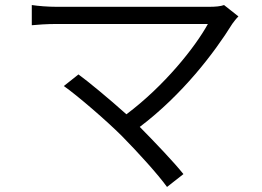

<svg xmlns="http://www.w3.org/2000/svg" viewBox="-20 -700 1040 761"><path d="M463 -161C527 -96 606 -9 642 41L707 -10C667 -60 594 -136 534 -197C703 -325 829 -490 901 -606C907 -614 915 -625 925 -635L868 -680C855 -675 834 -673 809 -673C710 -673 254 -673 205 -673C170 -673 133 -676 106 -680V-600C125 -602 166 -605 205 -605C259 -605 714 -605 804 -605C754 -514 633 -361 481 -247C412 -309 327 -379 291 -405L233 -359C286 -322 403 -221 463 -161Z"/></svg>

Font: Noto Sans CJK HK DemiLight
Style: Regular
Weight: 350
Designer: Ryoko NISHIZUKA 西塚涼子 (kana, bopomofo & ideographs); Paul D. Hunt (Latin, Greek & Cyrillic); Sandoll Communications 산돌커뮤니
Foundry: Adobe
Version: Version 2.004;hotconv 1.0.118;makeotfexe 2.5.65603